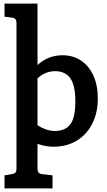

<svg xmlns="http://www.w3.org/2000/svg" viewBox="-20 -800 588 1060"><path d="M520 -256Q520 -179 490 -118.5Q460 -58 404.5 -24Q349 10 275 10Q231 10 187 -6V132Q187 158 210 161L270 168V240H5V168L47 161Q60 159 65.5 152.5Q71 146 71 132V-674Q71 -699 49 -702L5 -708V-780H187V-441Q246 -495 325 -495Q382 -495 426 -466.5Q470 -438 495 -384Q520 -330 520 -256ZM396 -240Q396 -329 368 -368Q340 -407 285 -407Q229 -407 187 -367V-109Q235 -77 283 -77Q341 -77 368.5 -114Q396 -151 396 -240Z"/></svg>

Font: Enriqueta SemiBold
Style: Regular
Weight: 600
Designer: Viviana Monsalve, Gustavo Ibarra
Foundry: 72Puntos
Version: Version 2.000